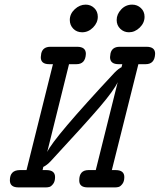

<svg xmlns="http://www.w3.org/2000/svg" viewBox="-20 -814 694 834"><path d="M22.9 -30.8Q22.9 -74.7 65.9 -75.2H95.2L210 -535.2H193.8Q156.7 -535.2 157.2 -565.9Q157.2 -569.8 159.2 -582Q166 -610.8 199.2 -610.8H314.9Q353 -610.8 353 -580.1Q351.1 -535.2 312 -535.2H279.8L185.1 -153.8Q212.9 -214.8 477.1 -498Q496.1 -517.1 507.8 -522L511.2 -535.2H495.1Q458 -535.2 458 -565.9Q458 -569.8 460 -582Q466.8 -610.8 500 -610.8H616.2Q654.3 -610.8 653.8 -580.1Q651.9 -535.2 612.8 -535.2H581.1L465.8 -75.2H481.9Q520 -75.2 520 -44.9Q520 -25.9 511.5 -14.9Q502.9 -3.9 495.4 -2Q487.8 0 481 0H360.8Q323.7 0 324.2 -30.8Q324.2 -74.7 363.8 -75.2H396L485.8 -435.1L491.2 -457Q475.1 -421.9 414.1 -350.3Q353 -278.8 200.2 -113.8Q184.1 -96.7 168 -88.9L165 -75.2H181.2Q219.2 -75.2 219.2 -44.9Q219.2 -25.9 210.7 -14.9Q202.1 -3.9 194.6 -2Q187 0 180.2 0H60.1Q22.9 0 22.9 -30.8ZM283.2 -727.1Q283.2 -753.9 304.7 -773.9Q326.2 -793.9 352.1 -793.9Q374 -793.9 389.4 -779.1Q404.8 -764.2 404.8 -741.2Q404.8 -715.3 384.3 -694.6Q363.8 -673.8 336.9 -673.8Q313 -673.8 298.1 -689.5Q283.2 -705.1 283.2 -727.1ZM486.8 -727.1Q486.8 -752 506.3 -772.9Q525.9 -793.9 554.2 -793.9Q576.2 -793.9 592 -779.1Q607.9 -764.2 607.9 -741.2Q607.9 -714.4 586.9 -694.1Q565.9 -673.8 540 -673.8Q518.1 -673.8 502.4 -689Q486.8 -704.1 486.8 -727.1Z"/></svg>

Font: CMU Typewriter Text
Style: BoldItalic
Weight: 700
Italic angle: -14.04°
Version: Version 0.7.0